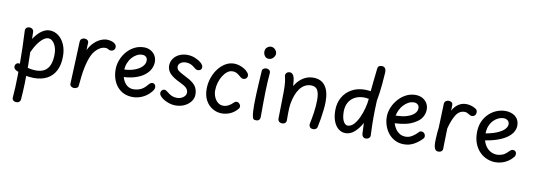

<svg xmlns="http://www.w3.org/2000/svg" viewBox="-73 -1288 5735 2066"><g transform="rotate(10 2794.0 -255.0)"><path d="M111 -495Q110 -515 122.5 -527Q135 -539 156 -539Q176 -539 189 -527Q202 -515 202 -495Q202 -437 204.5 -379.5Q207 -322 209.5 -261Q212 -200 212 -129Q212 -37 209.5 58Q207 153 200 237Q199 256 186.5 267Q174 278 153 278Q134 278 121 266.5Q108 255 109 236Q114 182 116.5 121Q119 60 120 -4Q121 -68 121 -129Q121 -230 118 -318Q115 -406 111 -495ZM193 -235 159 -337Q186 -400 221 -446.5Q256 -493 295.5 -519Q335 -545 375 -545Q428 -545 471 -513Q514 -481 539 -424.5Q564 -368 564 -295Q564 -204 532.5 -140.5Q501 -77 440.5 -44Q380 -11 293 -11Q271 -11 243.5 -14.5Q216 -18 188 -25Q160 -32 134 -41.5Q108 -51 89 -62Q78 -69 73 -78.5Q68 -88 69 -98Q69 -112 76.5 -122.5Q84 -133 97 -137Q110 -141 126 -135Q163 -122 192.5 -113Q222 -104 249.5 -99.5Q277 -95 304 -95Q360 -95 397 -117.5Q434 -140 452.5 -186Q471 -232 471 -303Q471 -349 457.5 -384Q444 -419 422.5 -439Q401 -459 375 -459Q347 -459 314 -431.5Q281 -404 249.5 -354Q218 -304 193 -235Z M713 -480Q714 -503 728 -513.5Q742 -524 761 -524Q778 -524 791.5 -514Q805 -504 805 -484Q804 -471 803 -450.5Q802 -430 802 -406Q826 -455 859 -487.5Q892 -520 929 -537Q966 -554 1000 -554Q1022 -554 1047 -547.5Q1072 -541 1087 -527Q1096 -520 1100.5 -510.5Q1105 -501 1105 -490Q1105 -471 1092 -458.5Q1079 -446 1059 -446Q1047 -446 1039 -450.5Q1031 -455 1022 -459.5Q1013 -464 998 -464Q968 -464 939.5 -447.5Q911 -431 889 -405Q867 -379 854 -350Q841 -321 830.5 -286.5Q820 -252 811.5 -210.5Q803 -169 797 -120Q791 -71 786 -13Q785 3 771 11.5Q757 20 739 20Q722 20 707.5 9.5Q693 -1 694 -22Q697 -96 700.5 -173.5Q704 -251 707 -329Q710 -407 713 -480Z M1377 6Q1323 6 1280.5 -13.5Q1238 -33 1208 -68.5Q1178 -104 1162 -151.5Q1146 -199 1146 -255Q1146 -309 1166 -360.5Q1186 -412 1221.5 -453Q1257 -494 1304.5 -518Q1352 -542 1408 -542Q1447 -542 1478.5 -525Q1510 -508 1529 -477.5Q1548 -447 1548 -406Q1548 -368 1529 -329.5Q1510 -291 1468.5 -259Q1427 -227 1361 -207.5Q1295 -188 1200 -188V-270Q1270 -267 1328.5 -284Q1387 -301 1423 -333.5Q1459 -366 1459 -407Q1459 -430 1444.5 -445Q1430 -460 1401 -460Q1371 -460 1342 -444.5Q1313 -429 1289.5 -401.5Q1266 -374 1252 -337Q1238 -300 1238 -258Q1238 -210 1253.5 -169Q1269 -128 1299 -103Q1329 -78 1371 -78Q1410 -78 1447 -93.5Q1484 -109 1519 -152Q1532 -168 1542.5 -174Q1553 -180 1563 -180Q1579 -180 1589 -168.5Q1599 -157 1599 -138Q1599 -125 1590.5 -109.5Q1582 -94 1562 -74Q1525 -35 1476.5 -14.5Q1428 6 1377 6Z M2060 -438Q2060 -422 2049 -411.5Q2038 -401 2019 -401Q2003 -401 1991 -409.5Q1979 -418 1965 -430Q1948 -444 1926.5 -452Q1905 -460 1879 -460Q1844 -460 1821 -443Q1798 -426 1798 -400Q1798 -384 1806 -371.5Q1814 -359 1837.5 -344.5Q1861 -330 1908 -306Q1979 -272 2009 -233.5Q2039 -195 2039 -138Q2039 -96 2013.5 -61.5Q1988 -27 1944.5 -6Q1901 15 1845 15Q1814 15 1782 5.5Q1750 -4 1723 -19.5Q1696 -35 1679.5 -53.5Q1663 -72 1663 -90Q1663 -107 1674.5 -119Q1686 -131 1702 -131Q1710 -131 1718.5 -127Q1727 -123 1740 -112Q1751 -103 1765.5 -93Q1780 -83 1800.5 -75.5Q1821 -68 1849 -68Q1888 -68 1917 -90Q1946 -112 1946 -141Q1946 -170 1926 -191Q1906 -212 1852 -237Q1775 -273 1740.5 -310Q1706 -347 1706 -395Q1706 -437 1728.5 -470.5Q1751 -504 1790.5 -523.5Q1830 -543 1880 -543Q1924 -543 1965 -526.5Q2006 -510 2033 -486Q2060 -462 2060 -438Z M2560 -434Q2560 -422 2554 -413Q2548 -404 2538 -398.5Q2528 -393 2517 -393Q2503 -393 2490 -402.5Q2477 -412 2462.5 -424.5Q2448 -437 2429.5 -446Q2411 -455 2385 -453Q2357 -452 2331 -431.5Q2305 -411 2284.5 -377.5Q2264 -344 2252 -303Q2240 -262 2240 -218Q2240 -182 2253.5 -148.5Q2267 -115 2293 -93Q2319 -71 2354 -71Q2368 -71 2383 -75Q2398 -79 2411.5 -86.5Q2425 -94 2436 -102Q2452 -115 2463.5 -126.5Q2475 -138 2490 -138Q2501 -138 2510.5 -132Q2520 -126 2527 -115.5Q2534 -105 2534 -93Q2534 -86 2531 -79Q2528 -72 2521 -64Q2484 -23 2440.5 -5Q2397 13 2353 13Q2299 13 2252 -14Q2205 -41 2176 -93Q2147 -145 2147 -219Q2147 -280 2166 -337Q2185 -394 2219 -439.5Q2253 -485 2297.5 -511.5Q2342 -538 2393 -538Q2421 -538 2451 -528.5Q2481 -519 2505.5 -504Q2530 -489 2543 -472Q2553 -462 2556.5 -452.5Q2560 -443 2560 -434Z M2697 -507Q2697 -527 2711 -537Q2725 -547 2741 -547Q2753 -547 2763.5 -542.5Q2774 -538 2781 -529Q2788 -520 2787 -506Q2783 -458 2780 -408Q2777 -358 2775.5 -300.5Q2774 -243 2773.5 -174Q2773 -105 2773 -19Q2773 -3 2762.5 9.5Q2752 22 2729 22Q2705 22 2698 12Q2691 2 2687 -22Q2683 -43 2681.5 -73.5Q2680 -104 2680 -139Q2680 -192 2682.5 -249.5Q2685 -307 2688 -359.5Q2691 -412 2693.5 -451.5Q2696 -491 2697 -507ZM2689 -721Q2689 -753 2709.5 -769.5Q2730 -786 2750 -786Q2779 -786 2798 -765Q2817 -744 2817 -718Q2817 -705 2808.5 -690Q2800 -675 2784.5 -664Q2769 -653 2748 -653Q2720 -653 2704.5 -674.5Q2689 -696 2689 -721Z M2969 -338Q2969 -401 2965 -434.5Q2961 -468 2956.5 -483.5Q2952 -499 2952 -509Q2952 -526 2965 -538Q2978 -550 2997 -550Q3016 -550 3029.5 -536Q3043 -522 3049 -496Q3051 -483 3054 -463Q3057 -443 3058 -411Q3084 -453 3115.5 -481Q3147 -509 3183 -523Q3219 -537 3258 -537Q3344 -537 3388 -477.5Q3432 -418 3432 -306Q3432 -266 3426.5 -217Q3421 -168 3413 -117.5Q3405 -67 3395 -22Q3392 -8 3379.5 0.5Q3367 9 3352 9Q3323 9 3312.5 -8Q3302 -25 3306 -44Q3318 -99 3328.5 -171Q3339 -243 3339 -308Q3339 -381 3318.5 -416Q3298 -451 3248 -451Q3212 -451 3181.5 -434.5Q3151 -418 3127.5 -387Q3104 -356 3087.5 -312Q3071 -268 3062 -213Q3059 -193 3057.5 -167.5Q3056 -142 3056 -110Q3056 -78 3056 -36Q3056 -17 3043.5 -5.5Q3031 6 3010 6Q2997 6 2986.5 0.5Q2976 -5 2970 -14.5Q2964 -24 2964 -37Q2964 -63 2965 -99.5Q2966 -136 2966.5 -178Q2967 -220 2968 -261.5Q2969 -303 2969 -338Z M3550 -232Q3550 -313 3585 -374.5Q3620 -436 3682.5 -471Q3745 -506 3826 -506Q3842 -506 3857.5 -504.5Q3873 -503 3890 -501Q3895 -554 3901.5 -615.5Q3908 -677 3917 -756Q3919 -773 3931 -780.5Q3943 -788 3963 -788Q3986 -788 3998 -771Q4010 -754 4008 -722Q4004 -652 3998.5 -597Q3993 -542 3987 -497Q3981 -452 3973 -411Q3970 -346 3969 -303Q3968 -260 3968 -223Q3968 -184 3969 -141Q3970 -98 3973 -33Q3974 -14 3960 -2Q3946 10 3926 10Q3907 10 3895 -2.5Q3883 -15 3882 -34Q3881 -54 3880 -73.5Q3879 -93 3878.5 -113Q3878 -133 3877 -152Q3844 -91 3799 -50Q3754 -9 3700 -9Q3657 -9 3623 -36Q3589 -63 3569.5 -113.5Q3550 -164 3550 -232ZM3642 -235Q3642 -168 3661.5 -130.5Q3681 -93 3709 -93Q3745 -93 3775 -125Q3805 -157 3828 -207Q3851 -257 3865.5 -312.5Q3880 -368 3884 -416Q3867 -419 3854.5 -420.5Q3842 -422 3831 -422Q3774 -422 3731.5 -399Q3689 -376 3665.5 -334Q3642 -292 3642 -235Z M4340 0Q4285 0 4242 -22Q4199 -44 4169 -81.5Q4139 -119 4123.5 -165.5Q4108 -212 4108 -260Q4108 -311 4128.5 -361Q4149 -411 4185.5 -453Q4222 -495 4270 -520Q4318 -545 4373 -545Q4416 -545 4448.5 -527.5Q4481 -510 4499.5 -480Q4518 -450 4518 -410Q4518 -368 4497 -330.5Q4476 -293 4438 -270Q4387 -235 4326.5 -221.5Q4266 -208 4204 -206Q4212 -177 4230 -149Q4248 -121 4276.5 -102.5Q4305 -84 4344 -84Q4381 -84 4415.5 -105.5Q4450 -127 4475 -155Q4481 -163 4488.5 -166Q4496 -169 4503 -169Q4515 -169 4525 -163Q4535 -157 4541 -147Q4547 -137 4547 -125Q4548 -117 4545 -109.5Q4542 -102 4535 -95Q4498 -55 4448.5 -27.5Q4399 0 4340 0ZM4200 -288Q4240 -290 4274 -294.5Q4308 -299 4345 -314Q4378 -327 4403 -351.5Q4428 -376 4428 -411Q4428 -425 4421.5 -436.5Q4415 -448 4402.5 -455.5Q4390 -463 4370 -463Q4338 -463 4309 -447Q4280 -431 4257 -405.5Q4234 -380 4219.5 -349Q4205 -318 4200 -288Z M4688 -503Q4689 -524 4703 -534.5Q4717 -545 4736 -545Q4754 -545 4767 -535.5Q4780 -526 4780 -506Q4780 -500 4780 -490.5Q4780 -481 4779.5 -469.5Q4779 -458 4777 -444Q4806 -494 4843.5 -518.5Q4881 -543 4927 -543Q4950 -543 4976.5 -536.5Q5003 -530 5031 -513Q5043 -506 5048 -496Q5053 -486 5052 -472Q5051 -450 5038.5 -438.5Q5026 -427 5008 -427Q4998 -427 4989.5 -431Q4981 -435 4973 -440Q4963 -446 4952 -451.5Q4941 -457 4924 -457Q4865 -457 4829.5 -398.5Q4794 -340 4771 -248Q4770 -214 4769.5 -184.5Q4769 -155 4768 -128Q4767 -101 4766.5 -76Q4766 -51 4766 -27Q4766 -14 4759.5 -5Q4753 4 4742.5 8.5Q4732 13 4720 13Q4698 13 4687 0Q4676 -13 4672 -34.5Q4668 -56 4668 -81Q4668 -101 4669.5 -131Q4671 -161 4673.5 -191Q4676 -221 4679 -241Z M5157 -188 5131 -259Q5239 -274 5300.5 -299Q5362 -324 5387.5 -352.5Q5413 -381 5413 -406Q5413 -434 5394.5 -448.5Q5376 -463 5348 -463Q5323 -463 5294.5 -450.5Q5266 -438 5241.5 -413Q5217 -388 5201.5 -351Q5186 -314 5186 -264Q5186 -197 5209 -152.5Q5232 -108 5268.5 -86Q5305 -64 5345 -64Q5377 -64 5406 -76Q5435 -88 5459 -113Q5470 -125 5482 -134.5Q5494 -144 5508 -144Q5520 -144 5528.5 -139Q5537 -134 5541.5 -125.5Q5546 -117 5546 -106Q5546 -96 5543.5 -88Q5541 -80 5534 -72Q5510 -42 5478.5 -21.5Q5447 -1 5412.5 9Q5378 19 5343 19Q5295 19 5250.5 1Q5206 -17 5170.5 -52.5Q5135 -88 5114 -140.5Q5093 -193 5093 -261Q5093 -332 5117 -384.5Q5141 -437 5179.5 -472.5Q5218 -508 5264 -525.5Q5310 -543 5355 -543Q5397 -543 5432 -528Q5467 -513 5487.5 -483Q5508 -453 5508 -408Q5508 -377 5490.5 -343.5Q5473 -310 5432.5 -279.5Q5392 -249 5324.5 -225Q5257 -201 5157 -188Z"/></g></svg>

Font: Playpen Sans Arabic
Style: Regular
Weight: 400
Designer: Azza Alameddine, Laura Meseguer, Veronika Burian, José Scaglione
Foundry: TypeTogether
Version: Version 2.000